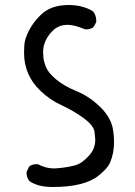

<svg xmlns="http://www.w3.org/2000/svg" viewBox="-20 -752 540 766"><path d="M190 -6Q132 -6 98 -29Q86 -43 86 -61V-66L96 -87Q107 -97 125 -97H131Q163 -80 195 -80Q203 -80 227 -82.5Q251 -85 278.5 -92Q306 -99 335 -131Q360 -158 360 -194Q360 -201 357 -226Q354 -251 314 -280.5Q274 -310 226 -332Q178 -354 141 -390Q76 -452 76 -541Q76 -547 77 -571.5Q78 -596 95.5 -630Q113 -664 143 -693Q183 -732 254 -732Q310 -732 351 -707Q364 -691 364 -670V-664L354 -645Q343 -635 325 -635H319Q277 -653 250 -653Q214 -653 190 -629Q152 -591 152 -544Q152 -540 153 -524.5Q154 -509 163 -485.5Q172 -462 203.5 -435.5Q235 -409 285 -388.5Q335 -368 377 -328Q419 -288 429 -244Q435 -214 435 -186Q435 -140 419 -103Q409 -80 374 -52Q318 -6 190 -6Z"/></svg>

Font: Xiaolai Mono SC
Style: Regular
Weight: 400
Monospace: yes
Designer: LXGW / Nozomi Seto
Version: Version 3.113;September 30, 2024